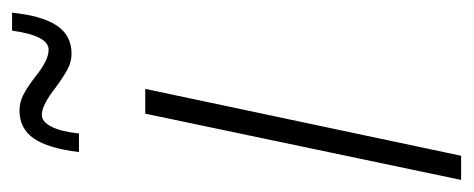

<svg xmlns="http://www.w3.org/2000/svg" viewBox="-248 -518 765 310"><g transform="rotate(-90 134.0 -362.5)"><path d="M-1 0 106 -510H146L38 0ZM111 -713Q124 -713 136 -707Q148 -701 165 -688Q192 -666 209 -666Q232 -666 240 -725H269Q264 -676 248 -652.5Q232 -629 203 -629Q190 -629 178.5 -635Q167 -641 149 -654Q120 -677 104 -677Q93 -677 85 -661.5Q77 -646 74 -617H44Q50 -667 66 -690Q82 -713 111 -713Z"/></g></svg>

Font: Saira Ultra Condensed ExLight
Style: Italic
Weight: 200
Width: 1
Italic angle: -12°
Designer: Hector Gatti with collaboration of the Omnibus-Type team
Foundry: Omnibus-Type
Version: Version 1.001; ttfautohint (v1.8)